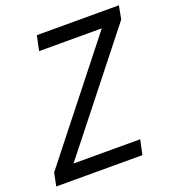

<svg xmlns="http://www.w3.org/2000/svg" viewBox="-138 -817 840 921"><g transform="rotate(-20 282.0 -357.0)"><path d="M432.1 0H-7.8L5.9 -66.9L457 -638.2H137.2L152.8 -713.9H571.8L559.1 -646L107.9 -75.2H448.2Z"/></g></svg>

Font: OpenSans-Italic
Style: Italic
Weight: 400
Italic angle: -12°
Foundry: Ascender Corporation
Version: Version 1.10